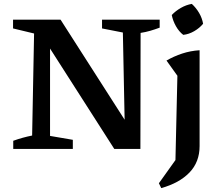

<svg xmlns="http://www.w3.org/2000/svg" viewBox="-20 -765 1125 986"><path d="M504 -664H800V-623Q776 -614 752 -607Q728 -600 702 -596L701 0H567L208 -561L237 -569V-67L354 -47V0H48V-42Q73 -51 96.5 -57.5Q120 -64 145 -69L155 -593L47 -619V-664H291L647 -108L621 -100L611 -598L504 -619ZM808 201 796 176 881 57 891 -376 835 -454Q873 -476 915.5 -490Q958 -504 1005 -507V-15Q1005 67 953 121Q901 175 808 201ZM965 -745Q987 -725 1002.5 -698.5Q1018 -672 1023 -643Q1005 -621 977.5 -605Q950 -589 921 -586Q899 -603 883.5 -630.5Q868 -658 862 -688Q882 -709 909 -724.5Q936 -740 965 -745Z"/></svg>

Font: Piazzolla Thin
Style: Bold
Weight: 700
Version: Version 2.005